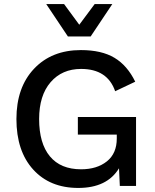

<svg xmlns="http://www.w3.org/2000/svg" viewBox="-20 -917 764 947"><path d="M427 -737H315L208 -897H296L371 -795L447 -897H534ZM364 -340H651V0H571L567 -87Q508 10 366 10Q226 10 143.5 -81Q61 -172 61 -330Q61 -486 148 -578Q235 -670 379 -670Q481 -670 544.5 -632Q608 -594 647 -514L548 -467Q510 -577 380 -577Q286 -577 229.5 -511.5Q173 -446 173 -330Q173 -210 226 -146Q279 -82 380 -82Q458 -82 507 -121Q556 -160 556 -234V-253H364Z"/></svg>

Font: Elaine Sans Medium
Style: Regular
Weight: 500
Designer: Wei Huang
Foundry: Wei Huang
Version: Version 2.001;PS 002.001;hotconv 1.0.88;makeotf.lib2.5.64775